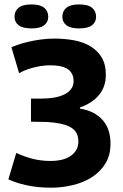

<svg xmlns="http://www.w3.org/2000/svg" viewBox="-20 -851 568 884"><path d="M18.6 0ZM122.6 -290.5V-397H137.2Q156.7 -397 175.3 -397.2Q193.8 -397.5 211.4 -399.2Q229 -400.9 245.6 -405Q262.2 -409.2 277.8 -417Q296.9 -426.8 307.9 -441.9Q318.8 -457 318.8 -477.5Q318.8 -499 310.1 -513.4Q301.3 -527.8 288.1 -535.2Q272.9 -543.5 254.9 -546.9Q236.8 -550.3 210.9 -550.3Q188.5 -550.3 167.2 -546.9Q146 -543.5 127.2 -538.1Q108.4 -532.7 93.3 -526.4Q78.1 -520 67.9 -514.2L32.7 -633.3Q43 -638.2 62.7 -645Q82.5 -651.9 108.9 -658.2Q135.3 -664.6 166.5 -668.9Q197.8 -673.3 231 -673.3Q276.4 -673.3 318.8 -665.8Q361.3 -658.2 394.3 -639.2Q427.2 -620.1 447.3 -587.9Q467.3 -555.7 467.3 -506.8Q467.3 -451.2 435.5 -413.3Q403.8 -375.5 348.1 -356.4V-351.1Q415 -340.3 451.9 -299.1Q488.8 -257.8 488.8 -189.5Q488.8 -136.2 465.3 -98.1Q441.9 -60.1 403.3 -35.2Q365.2 -10.7 315.4 1.2Q265.6 13.2 214.4 13.2Q180.2 13.2 150.6 9.8Q121.1 6.3 96.7 0.7Q72.3 -4.9 52.5 -11.7Q32.7 -18.6 18.6 -25.4L54.7 -146.5Q76.2 -137.2 95.5 -130.4Q114.7 -123.5 134 -118.9Q153.3 -114.3 173.1 -112.1Q192.9 -109.9 215.8 -109.9Q237.8 -109.9 260 -114.5Q282.2 -119.1 300 -129.6Q317.9 -140.1 329.3 -157.5Q340.8 -174.8 340.8 -200.2Q340.8 -215.3 336.7 -228Q332.5 -240.7 322.8 -251.2Q313 -261.7 297.1 -269.3Q281.2 -276.9 257.8 -281.7Q226.1 -288.1 197 -289.3Q168 -290.5 137.2 -290.5ZM46.9 -773.9Q46.9 -799.8 65.4 -815.2Q84 -830.6 125.5 -830.6Q165 -830.6 183.6 -815.2Q202.1 -799.8 202.1 -773.9Q202.1 -749.5 183.6 -734.9Q165 -720.2 125.5 -720.2Q84 -720.2 65.4 -734.9Q46.9 -749.5 46.9 -773.9ZM267.1 -773.9Q267.1 -799.8 285.6 -815.2Q304.2 -830.6 343.8 -830.6Q385.3 -830.6 403.8 -815.2Q422.4 -799.8 422.4 -773.9Q422.4 -749.5 403.8 -734.9Q385.3 -720.2 343.8 -720.2Q304.2 -720.2 285.6 -734.9Q267.1 -749.5 267.1 -773.9Z"/></svg>

Font: PT Astra Sans
Style: Bold
Weight: 700
Designer: A.Korolkova, I. Chaeva
Foundry: ParaType Ltd
Version: Version 1.001; ttfautohint (v1.6)